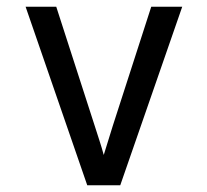

<svg xmlns="http://www.w3.org/2000/svg" viewBox="-20 -550 616 570"><path d="M239 0H337L521 -530H429L315 -177Q308 -155 301.5 -133.5Q295 -112 288 -90Q282 -112 275 -133.5Q268 -155 261 -177L147 -530H56Z"/></svg>

Font: Iosevka Sparkle
Style: Regular
Weight: 400
Designer: Belleve Invis
Foundry: Belleve Invis
Version: Version 4.5.0; ttfautohint (v1.8.3)